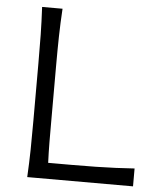

<svg xmlns="http://www.w3.org/2000/svg" viewBox="-53 -790 702 836"><g transform="rotate(5 298.0 -372.0)"><path d="M97.2 0Q100.6 -62.5 101.6 -120.1Q102.5 -177.7 102.5 -246.6V-495.6Q102.5 -564.9 101.6 -622.8Q100.6 -680.7 97.2 -743.7H186.5Q182.6 -680.7 181.4 -622.8Q180.2 -564.9 180.2 -495.6V-257.8Q180.2 -206.1 180.4 -160.9Q180.7 -115.7 182.6 -69.8H284.2Q345.2 -69.8 391.6 -70.8Q438 -71.8 478 -73.5Q518.1 -75.2 559.6 -78.1V0Z"/></g></svg>

Font: Pinar Regular
Style: Regular
Weight: 400
Designer: Amin Abedi
Version: Version 3.000